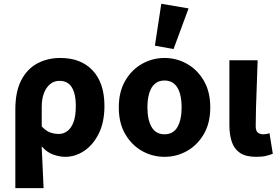

<svg xmlns="http://www.w3.org/2000/svg" viewBox="-20 -813 1463 1010"><path d="M60.7 176.7V-237.2Q60.7 -331.5 91.9 -391.3Q123.1 -451 176.7 -479.6Q230.2 -508.1 297.9 -508.1Q406.2 -508.1 467.8 -442Q529.4 -376 529.4 -255.9Q529.4 -170.8 499.8 -110.8Q470.1 -50.8 423.1 -19.4Q376 12 323.6 12Q292.6 12 259.1 -0.1Q225.7 -12.3 199.1 -43.3Q200.9 -5.2 202.7 31.6Q204.4 68.4 206 104.3Q207.7 140.2 209.3 176.7ZM289.3 -108.3Q313.7 -108.3 334.2 -123.4Q354.7 -138.4 366.8 -170.7Q378.8 -202.9 378.8 -254.2Q378.8 -298.8 369.3 -328.4Q359.8 -358 340.8 -372.9Q321.8 -387.8 292.6 -387.8Q265.4 -387.8 244.4 -371Q223.4 -354.2 211.4 -323.5Q199.5 -292.8 199.5 -250.6V-148.1Q222 -123.8 244.4 -116Q266.8 -108.3 289.3 -108.3Z M845.5 12Q782.4 12 727.6 -18.6Q672.9 -49.3 638.9 -107.4Q604.9 -165.4 604.9 -247.9Q604.9 -330.5 638.9 -388.6Q672.9 -446.7 727.6 -477.4Q782.4 -508.1 845.5 -508.1Q908.6 -508.1 963.3 -477.4Q1018.1 -446.7 1052.1 -388.6Q1086.1 -330.5 1086.1 -247.9Q1086.1 -165.4 1052.1 -107.4Q1018.1 -49.3 963.3 -18.6Q908.6 12 845.5 12ZM845.5 -106.6Q891.7 -106.6 913.6 -145Q935.4 -183.3 935.4 -247.9Q935.4 -291 925.9 -323Q916.3 -354.9 896.3 -372.2Q876.2 -389.5 845.5 -389.5Q814.7 -389.5 794.7 -372.2Q774.6 -354.9 765.1 -323Q755.5 -291 755.5 -247.9Q755.5 -183.3 777.5 -145Q799.4 -106.6 845.5 -106.6ZM893 -555.1 794.9 -572.6 828.4 -793.2 971.9 -768.7Z M1328 12Q1273.1 12 1242.6 -8.6Q1212 -29.2 1199.4 -66.9Q1186.7 -104.7 1186.7 -155.2V-496.1H1335.3Q1333.7 -438.1 1331.1 -373.4Q1328.6 -308.7 1326.8 -249.7Q1325.1 -190.7 1325.1 -149.2Q1325.1 -125.5 1335.6 -116Q1346 -106.6 1366.3 -106.6Q1372.5 -106.6 1381.3 -108.1Q1390.2 -109.6 1397.6 -112.6L1415.1 -4.2Q1399.1 2.1 1379.3 7Q1359.6 12 1328 12Z"/></svg>

Font: Source Sans Variable
Style: Regular
Weight: 200
Designer: Paul D. Hunt
Foundry: Adobe Systems Incorporated
Version: Version 3.006;hotconv 1.0.111;makeotfexe 2.5.65597